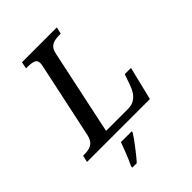

<svg xmlns="http://www.w3.org/2000/svg" viewBox="-285 -835 1177 1177"><g transform="rotate(-45 304.0 -246.5)"><path d="M-21 0 -11 -44H2Q24 -44 43 -49Q62 -54 76 -69Q90 -84 97 -114L201 -602Q203 -609 204 -618Q205 -627 205 -631Q205 -656 185 -663Q165 -670 133 -670H120L129 -714H431L421 -670H408Q386 -670 366.5 -665.5Q347 -661 333 -647Q319 -633 313 -603L196 -52H387Q419 -52 440.5 -65.5Q462 -79 476 -100.5Q490 -122 498 -146L523 -217H577L524 0ZM152 208Q168 175 183.5 136Q199 97 212 61H306L304 71Q294 87 280.5 106Q267 125 251 145.5Q235 166 219.5 185.5Q204 205 189 221H150Z"/></g></svg>

Font: ET Text
Style: Italic
Weight: 470
Italic angle: -12°
Designer: Monotype Design Team
Foundry: Monotype Imaging Inc.
Version: Version 2.009